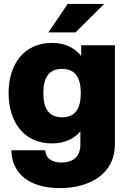

<svg xmlns="http://www.w3.org/2000/svg" viewBox="-20 -752 653 984"><path d="M286 212C444 212 569 137 569 -13V-520H396V-465C363 -507 314 -532 246 -532C101 -532 24 -420 24 -275C24 -129 101 -17 246 -17C312 -17 359 -40 392 -79V-13C392 63 341 81 295 81C250 81 215 63 212 18H38C41 137 129 212 286 212ZM202 -275C202 -352 229 -399 298 -399C367 -399 394 -352 394 -275C394 -197 367 -151 298 -151C229 -151 202 -197 202 -275ZM228 -586H367L514 -732H327Z"/></svg>

Font: Aspekta 850
Style: Regular
Weight: 850
Designer: Ivo Dolenc
Version: Version 2.000